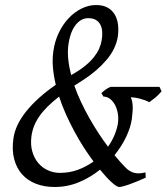

<svg xmlns="http://www.w3.org/2000/svg" viewBox="-20 -728 662 763"><path d="M252 -551.8Q248 -523.4 251.2 -492.7Q254.4 -461.9 262.7 -429.7Q264.2 -430.2 267.1 -432.1Q297.4 -449.2 318.6 -466.6Q339.8 -483.9 353.3 -501Q366.7 -518.1 374 -534.7Q381.3 -551.3 383.8 -566.9Q387.2 -585 386.2 -601.1Q385.3 -617.2 379.2 -629.4Q373 -641.6 361.1 -648.7Q349.1 -655.8 331.1 -655.8Q313.5 -655.8 299.8 -646.7Q286.1 -637.7 276.4 -623Q266.6 -608.4 260.5 -589.6Q254.4 -570.8 252 -551.8ZM217.8 -41Q256.8 -41 290.3 -53.5Q323.7 -65.9 351.6 -86.4Q332.5 -111.8 313.2 -141.8Q293.9 -171.9 276.1 -204.8Q258.3 -237.8 242.4 -272.9Q226.6 -308.1 214.8 -344.2Q188 -323.2 168.7 -304Q149.4 -284.7 136.2 -265.6Q123 -246.6 115.5 -227.3Q107.9 -208 105 -187Q100.6 -152.8 108.4 -125.7Q116.2 -98.6 132.3 -79.8Q148.4 -61 170.9 -51Q193.4 -41 217.8 -41ZM622.1 -365.2Q609.4 -350.1 597.2 -340.1Q585 -330.1 573.2 -321.8Q565.9 -326.2 556.2 -329.6Q546.4 -333 536.6 -335.7Q526.9 -338.4 517.1 -339.8Q507.3 -341.3 500 -341.8Q503.4 -333 505.1 -324.7Q506.8 -316.4 507.3 -306.4Q507.8 -296.4 506.8 -283.9Q505.9 -271.5 503.9 -254.9Q499 -221.2 481.2 -183.8Q463.4 -146.5 435.1 -111.3Q446.8 -97.2 457.8 -84.7Q468.8 -72.3 479 -62Q494.1 -46.4 512.9 -41.3Q531.7 -36.1 558.1 -43L559.1 -22Q517.6 -3.4 490.7 5.9Q463.9 15.1 454.1 15.1Q444.3 15.1 424.1 -3.2Q403.8 -21.5 377.4 -53.7Q339.4 -22.9 293.7 -3.9Q248 15.1 196.8 15.1Q155.8 15.1 122.8 2.2Q89.8 -10.7 67.9 -35.2Q45.9 -59.6 36.4 -95.5Q26.9 -131.3 33.2 -176.8Q40.5 -231.4 84.5 -285.9Q128.4 -340.3 201.7 -391.1Q193.4 -425.8 190.4 -459Q187.5 -492.2 191.9 -523.9Q197.3 -563.5 213.4 -597.2Q229.5 -630.9 252.7 -655.5Q275.9 -680.2 304.2 -694.1Q332.5 -708 361.8 -708Q389.6 -708 408 -697.5Q426.3 -687 436.3 -669.7Q446.3 -652.3 449 -629.9Q451.7 -607.4 448.2 -583Q440.4 -533.2 402.8 -489.3Q365.2 -445.3 309.1 -409.2Q300.3 -403.8 292 -398.4Q283.7 -393.1 275.4 -387.7Q286.6 -355.5 301.8 -323.2Q316.9 -291 334.5 -259.8Q352.1 -228.5 371.1 -199.5Q390.1 -170.4 409.2 -145Q424.8 -167 434.6 -190.2Q444.3 -213.4 448.2 -234.9Q451.7 -258.3 448 -278.3Q444.3 -298.3 436 -313Q427.7 -327.6 416 -335.9Q404.3 -344.2 391.1 -344.2L382.8 -357.9Q389.2 -364.3 399.2 -371.6Q409.2 -378.9 418.9 -382.8H613.8L622.1 -365.2Z"/></svg>

Font: GentiumAlt
Style: Italic
Weight: 400
Italic angle: -7°
Designer: J. Victor Gaultney
Version: Version 1.02; 2005; OFL release